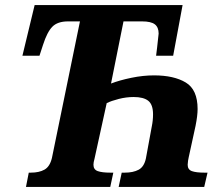

<svg xmlns="http://www.w3.org/2000/svg" viewBox="-20 -734 867 754"><path d="M93 -56H101Q134 -56 155 -68Q176 -80 184 -114L294 -650H247Q206 -650 185.5 -629Q165 -608 149 -558L135 -515H68L116 -714H697L660 -515H593Q594 -521 597 -547.5Q600 -574 603 -602Q603 -627 588 -638.5Q573 -650 538 -650H465L416 -406Q450 -419 496 -428.5Q542 -438 585 -438Q663 -438 709.5 -410Q756 -382 756 -306Q756 -280 748 -240L721 -116Q720 -113 718.5 -103Q717 -93 717 -87Q717 -68 733.5 -62Q750 -56 783 -56H795L782 0H446L458 -56H470Q503 -56 524.5 -67.5Q546 -79 553 -112L576 -237Q581 -261 581 -285Q581 -323 562.5 -338Q544 -353 505 -353Q476 -353 446.5 -345.5Q417 -338 399 -329L351 -110Q347 -96 347 -87Q347 -68 364 -62Q381 -56 413 -56H425L413 0H82Z"/></svg>

Font: Noto Serif NarrowExtraBold
Style: Italic
Weight: 800
Width: 4
Italic angle: -12°
Designer: Monotype Design Team
Foundry: Monotype Imaging Inc.
Version: Version 1.001